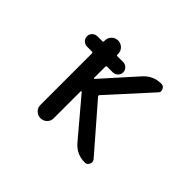

<svg xmlns="http://www.w3.org/2000/svg" viewBox="-141 -1029 1283 1283"><g transform="rotate(45 500.0 -388.0)"><path d="M761.7 -20.5Q684.6 -20.5 634.8 -78.1L413.1 -340.8Q411.1 -341.8 408.7 -341.3Q406.2 -340.8 406.2 -337.9V-83Q406.2 -56.6 387.7 -38.6Q369.1 -20.5 343.3 -20.5Q317.4 -20.5 298.8 -38.6Q280.3 -56.6 280.3 -83V-569.3Q280.3 -579.1 270.5 -579.1H225.6Q205.1 -579.1 190.4 -593.3Q175.8 -607.4 175.8 -627.9Q175.8 -648.4 190.4 -662.6Q205.1 -676.8 225.6 -676.8H272.5Q280.3 -676.8 280.3 -685.5V-692.4Q280.3 -718.8 298.8 -736.8Q317.4 -754.9 343.3 -754.9Q369.1 -754.9 387.7 -736.8Q406.2 -718.8 406.2 -692.4V-685.5Q406.2 -676.8 414.1 -676.8H467.8Q488.3 -676.8 502.9 -662.6Q517.6 -648.4 517.6 -627.9Q517.6 -607.4 502.9 -593.3Q488.3 -579.1 467.8 -579.1H416Q406.2 -579.1 406.2 -569.3V-464.8Q406.2 -461.9 408.7 -460.9Q411.1 -460 413.1 -461.9L625 -698.2Q675.8 -754.9 752 -754.9Q773.4 -754.9 782.2 -734.4Q786.1 -726.6 786.1 -719.7Q786.1 -708 777.3 -699.2L513.7 -409.2Q506.8 -402.3 513.7 -394.5L788.1 -78.1Q795.9 -68.4 795.9 -56.6Q795.9 -48.8 792 -41Q783.2 -20.5 761.7 -20.5Z"/></g></svg>

Font: Rounded-X Mgen+ 1m medium
Style: Regular
Weight: 500
Designer: [Source Han Sans]
Ryoko NISHIZUKA  (kana & ideographs); Paul D. Hunt (Latin, Greek & Cyrillic); Wenlong ZHANG  (bopomofo
Version: Version 1.059.20150602